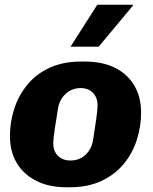

<svg xmlns="http://www.w3.org/2000/svg" viewBox="-20 -781 647 811"><path d="M261 10Q186 10 132.5 -17.5Q79 -45 50.5 -93Q22 -141 22 -206Q22 -265 40 -321Q58 -377 95 -422.5Q132 -468 189 -494.5Q246 -521 323 -521H338Q414 -521 467 -494Q520 -467 548 -418.5Q576 -370 576 -305Q576 -247 558 -190.5Q540 -134 503 -89Q466 -44 409 -17Q352 10 275 10ZM278 -103Q303 -103 323 -114Q343 -125 356 -144.5Q369 -164 373 -189Q381 -239 386.5 -278Q392 -317 392 -336Q392 -369 372.5 -389Q353 -409 320 -409Q295 -409 275 -397.5Q255 -386 242 -367Q229 -348 225 -323Q217 -273 211 -234Q205 -195 205 -176Q205 -142 225 -122.5Q245 -103 278 -103ZM278 -584 391 -761H541L542 -758L397 -584Z"/></svg>

Font: Chivo Medium ExtraBold
Style: Italic
Weight: 800
Italic angle: -8.05°
Version: Version 2.002